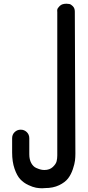

<svg xmlns="http://www.w3.org/2000/svg" viewBox="-20 -815 469 1029"><path d="M381 -753 384 0V10Q384 27 382 45Q380 63 370.5 91.5Q361 120 345 141Q329 162 297 177.5Q265 193 221 193Q215 194 206 194Q190 194 173 191Q156 188 131.5 176.5Q107 165 89 146Q71 127 58 89.5Q45 52 45 2V-67V-74Q45 -94 58.5 -107Q72 -120 91 -120Q110 -120 123.5 -107Q137 -94 137 -74V-72V12Q137 40 147.5 59Q158 78 174 85Q190 92 199.5 94Q209 96 217 96H218Q246 96 263 80Q280 64 283.5 49Q287 34 287 18V8V-195V-344V-751Q286 -756 287 -763.5Q288 -771 300 -783Q312 -795 336 -795H337Q344 -795 352 -793.5Q360 -792 370.5 -781.5Q381 -771 381 -753Z"/></svg>

Font: Soda Fountain
Style: Regular
Weight: 400
Version: Version 1.0